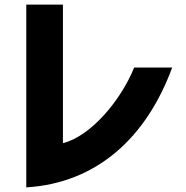

<svg xmlns="http://www.w3.org/2000/svg" viewBox="-20 -740 807 833"><path d="M94 73C402 54 616 -145 727 -447H562C505 -305 373 -148 253 -119V-720H94Z"/></svg>

Font: コーポレート・ロゴ ver3 Bold
Style: Regular
Weight: 700
Designer: [KANA_main] LOGOTYPE.JP [Source Han Sans] Ryoko NISHIZUKA 西塚涼子 (kana, bopomofo & ideographs); Paul D. Hunt (Latin, Greek
Version: Version 12.001;FEAKit 1.0